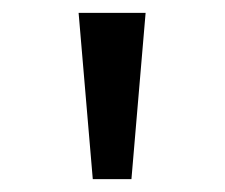

<svg xmlns="http://www.w3.org/2000/svg" viewBox="-20 -749 349 298"><path d="M124 -471H184L206 -729H102Z"/></svg>

Font: Noto Sans Gurmukhi SemiCondensed
Style: Regular
Weight: 400
Width: 4
Designer: Jelle Bosma - Monotype Design Team
Foundry: Monotype Imaging Inc.
Version: Version 2.004